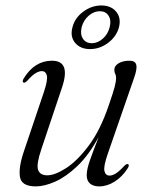

<svg xmlns="http://www.w3.org/2000/svg" viewBox="-20 -673 550 702"><path d="M448 -73Q454 -70 447.5 -58.5Q427 -26.5 399.2 -9Q371.5 8.5 342.5 8.5Q321.5 8.5 309.2 -1.8Q297 -12 297 -33Q297 -54 309.8 -89.8Q322.5 -125.5 341 -172.5Q304.5 -105.5 263 -66Q221.5 -26.5 182 -9Q142.5 8.5 111 8.5Q58 8.5 52.8 -27Q47.5 -62.5 68.5 -123L140.5 -336.5Q155.5 -381.5 151.2 -397.2Q147 -413 133 -413Q123 -413 110.2 -405.5Q97.5 -398 79.5 -377.5Q71 -369 66 -371Q60 -374 66.5 -386Q106.5 -451 170 -451Q239.5 -451 207 -354L131 -127Q112.5 -72.5 119.2 -52.2Q126 -32 153 -32Q180.5 -32 221.5 -58.2Q262.5 -84.5 304.8 -141Q347 -197.5 377.5 -287.5Q395 -338 399.8 -357.5Q404.5 -377 404.5 -387Q404.5 -397 401.2 -403Q398 -409 398 -418Q398 -432 413.5 -441.5Q429 -451 453.5 -451Q474.5 -451 478.2 -436Q482 -421 470 -387.5L374.5 -112Q358 -65 361.8 -48Q365.5 -31 380.5 -31Q390.5 -31 403 -38.5Q415.5 -46 434.5 -66.5Q443 -75 448 -73ZM309 -493.5Q274 -493.5 254.8 -516.2Q235.5 -539 245 -573.5Q253.5 -607.5 284.2 -630.2Q315 -653 350.5 -653Q386 -653 404.8 -630.2Q423.5 -607.5 415 -573.5Q406 -539.5 375.5 -516.5Q345 -493.5 309 -493.5ZM345 -632Q323.5 -632 304.5 -615.8Q285.5 -599.5 278.5 -573.5Q272.5 -548 283.2 -531.5Q294 -515 315.5 -515Q337 -515 355.8 -531.5Q374.5 -548 381 -573.5Q387.5 -599 377 -615.5Q366.5 -632 345 -632Z"/></svg>

Font: Fraunces 72pt Light
Style: Italic
Weight: 300
Italic angle: -16°
Version: Version 1.000;[b76b70a41]